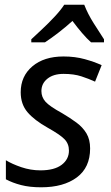

<svg xmlns="http://www.w3.org/2000/svg" viewBox="-20 -786 472 816"><path d="M155 10Q106 10 69.5 0.5Q33 -9 5 -24V-105Q31 -89 70.5 -75.5Q110 -62 152 -62Q211 -62 242 -85.5Q273 -109 273 -146Q273 -175 254 -194.5Q235 -214 183 -243Q126 -275 97 -309Q68 -343 68 -394Q68 -462 117.5 -504Q167 -546 250 -546Q299 -546 340.5 -534.5Q382 -523 412 -509L384 -439Q358 -451 326 -461.5Q294 -472 250 -472Q207 -472 181.5 -451.5Q156 -431 156 -399Q156 -373 173.5 -353.5Q191 -334 244 -305Q278 -285 305 -265Q332 -245 347.5 -219Q363 -193 363 -155Q363 -74 306.5 -32Q250 10 155 10ZM113 -606V-619Q130 -635 158 -661Q186 -687 212.5 -715.5Q239 -744 253 -766H338Q353 -727 378 -687.5Q403 -648 422 -619V-606H367Q349 -622 328.5 -646Q308 -670 288 -697Q258 -670 227.5 -646.5Q197 -623 171 -606Z"/></svg>

Font: Noto IKEA Latin
Style: Italic
Weight: 400
Italic angle: -12°
Designer: Monotype Design Team
Foundry: Monotype Imaging Inc.
Version: Version 1.0